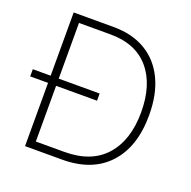

<svg xmlns="http://www.w3.org/2000/svg" viewBox="-128 -855 977 982"><g transform="rotate(20 360.0 -364.0)"><path d="M311 0H109.4V-727.5H326.7Q428.7 -727.5 501.5 -684.3Q574.2 -641.1 613 -560.1Q651.9 -479 651.9 -365.7Q651.9 -192.9 562.7 -96.4Q473.6 0 311 0ZM153.3 -41H309.1Q455.1 -41 531.7 -127.4Q608.4 -213.9 608.4 -365.7Q608.4 -516.1 535.2 -601.3Q461.9 -686.5 324.7 -686.5H153.3ZM12.2 -344.2V-383.3H376V-344.2Z"/></g></svg>

Font: Inter Extra Light
Style: Regular
Weight: 200
Designer: Rasmus Andersson
Foundry: rsms
Version: Version 4.000;git-3c8e0fc